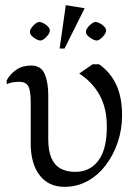

<svg xmlns="http://www.w3.org/2000/svg" viewBox="-20 -714 535 744"><path d="M230 10Q168 10 133.5 -35Q99 -80 99 -158V-318Q99 -365 89 -381Q79 -397 55 -397Q45 -397 32.5 -395.5Q20 -394 6 -388V-403Q20 -428 43.5 -444Q67 -460 101 -460Q139 -460 153 -427.5Q167 -395 167 -346V-174Q167 -130 179 -102Q191 -74 214.5 -61Q238 -48 272 -48Q328 -48 361 -91.5Q394 -135 394 -223Q394 -295 366 -345.5Q338 -396 287 -429L339 -465H364Q408 -434 430.5 -385.5Q453 -337 453 -268Q453 -212 436 -162Q419 -112 389 -73Q359 -34 318.5 -12Q278 10 230 10ZM211 -526 235 -694 308 -682 230 -526ZM136 -557Q130 -557 120.5 -562Q111 -567 103.5 -574.5Q96 -582 96 -590Q96 -598 102.5 -607Q109 -616 117.5 -622.5Q126 -629 133 -629Q139 -629 148.5 -624Q158 -619 165.5 -611.5Q173 -604 173 -596Q173 -588 166.5 -579Q160 -570 151.5 -563.5Q143 -557 136 -557ZM354 -557Q348 -557 338.5 -562Q329 -567 321 -574.5Q313 -582 313 -590Q313 -598 319.5 -607Q326 -616 335 -622.5Q344 -629 350 -629Q357 -629 366.5 -624Q376 -619 383.5 -611.5Q391 -604 391 -596Q391 -588 384.5 -579Q378 -570 369.5 -563.5Q361 -557 354 -557Z"/></svg>

Font: Ancizar Serif Light
Style: Regular
Weight: 300
Designer: Cesar Puertas, Viviana Monsalve, Julian Moncada, Julian Prieto, Jose Castro, Felipe Aragon, Mariel Hernandez, Sara Alarc
Version: Version 8.100